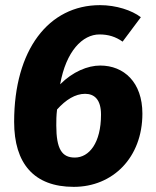

<svg xmlns="http://www.w3.org/2000/svg" viewBox="-20 -710 605 747"><path d="M528 -643C493 -670 432 -690 369 -690C169 -690 35 -516 35 -236C35 -74 112 17 267 17C419 17 534 -97 534 -268C534 -390 462 -455 370 -455C321 -455 263 -431 214 -382C237 -511 301 -576 367 -576C402 -576 430 -567 457 -548ZM311 -345C347 -345 373 -323 373 -264C373 -154 327 -97 271 -97C221 -97 199 -130 199 -222C199 -241 199 -259 202 -284C236 -322 273 -345 311 -345Z"/></svg>

Font: Fira Sans OT
Style: Bold Italic
Weight: 700
Italic angle: -8°
Designer: Carrois Corporate & Edenspiekermann
Foundry: Carrois Corporate GbR & Edenspiekermann AG
Version: Version 2.001